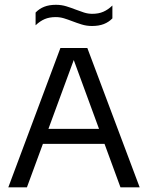

<svg xmlns="http://www.w3.org/2000/svg" viewBox="-20 -800 632 820"><path d="M15.5 0 238 -595H353L576.5 0H494.5L289 -560H301L95 0ZM137.5 -185.5 156 -249.5H435L453 -185.5ZM373 -689Q349.5 -689 328.8 -695.5Q308 -702 288.5 -709.5Q270.5 -716.5 253.2 -721.8Q236 -727 218 -727Q191 -727 171 -718.5Q151 -710 132 -692V-746.5Q148 -763 169 -771.2Q190 -779.5 219 -779.5Q242.5 -779.5 263.5 -773Q284.5 -766.5 303.5 -759Q321.5 -752 338.8 -746.5Q356 -741 374 -741Q401 -741 421.2 -749.8Q441.5 -758.5 460 -776.5V-721.5Q444.5 -705.5 423.2 -697.2Q402 -689 373 -689Z"/></svg>

Font: Encode Sans SC
Style: Regular
Weight: 400
Version: Version 3.002